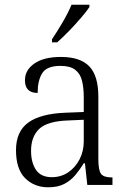

<svg xmlns="http://www.w3.org/2000/svg" viewBox="-20 -786 541 816"><path d="M185 10Q126 10 87 -28.5Q48 -67 48 -148Q48 -227 100 -265Q152 -303 259 -307L336 -310V-372Q336 -413 328.5 -443Q321 -473 299.5 -489.5Q278 -506 237 -506Q179 -506 159.5 -475Q140 -444 140 -391Q86 -391 86 -445Q86 -488 126 -516Q166 -544 239 -544Q321 -544 359.5 -504Q398 -464 398 -375V-111Q398 -62 409.5 -47Q421 -32 454 -32H458V0H351L341 -92H336Q320 -66 300.5 -42.5Q281 -19 253.5 -4.5Q226 10 185 10ZM200 -33Q240 -33 270.5 -54Q301 -75 318.5 -109.5Q336 -144 336 -185V-277L269 -274Q181 -271 146.5 -238Q112 -205 112 -145Q112 -95 133 -64Q154 -33 200 -33ZM201 -619Q223 -652 246.5 -692Q270 -732 284 -766H360V-756Q349 -739 325 -711Q301 -683 273.5 -654.5Q246 -626 223 -606H201Z"/></svg>

Font: Noto Serif Armenian SemiCondensed Light
Style: Regular
Weight: 300
Width: 4
Designer: Monotype Design Team
Foundry: Monotype Imaging Inc.
Version: Version 2.008; ttfautohint (v1.8.4.7-5d5b)